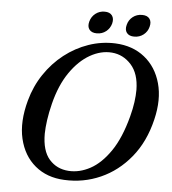

<svg xmlns="http://www.w3.org/2000/svg" viewBox="-59 -926 890 994"><g transform="rotate(5 386.0 -428.5)"><path d="M515 -713.5Q605 -709.5 666.8 -660Q728.5 -610.5 751.5 -527.2Q774.5 -444 749 -338.5Q721 -221 655.2 -140.8Q589.5 -60.5 500.2 -21Q411 18.5 311.5 13.5Q221 9.5 159.8 -41.5Q98.5 -92.5 78 -179.5Q57.5 -266.5 88.5 -379.5Q109 -455 151 -517.5Q193 -580 250.2 -624.8Q307.5 -669.5 375.2 -693Q443 -716.5 515 -713.5ZM330 -35Q386.5 -31.5 442.2 -61.5Q498 -91.5 545.5 -160.5Q593 -229.5 623 -343Q634 -384.5 638.8 -419.5Q643.5 -454.5 643.5 -483.5Q642.5 -567.5 601.2 -613.5Q560 -659.5 500.5 -664.5Q443.5 -669 386.8 -636.8Q330 -604.5 284.2 -538.2Q238.5 -472 214 -374.5Q202 -326.5 196.5 -287Q191 -247.5 190.5 -216Q190.5 -127.5 229.2 -83.2Q268 -39 330 -35ZM413.5 -757Q386.5 -757 374.5 -772.8Q362.5 -788.5 369.5 -814.5Q376.5 -840.5 397 -856.5Q417.5 -872.5 444.5 -872.5Q471.5 -872.5 483.2 -856.5Q495 -840.5 488.5 -814.5Q481.5 -789 461.2 -773Q441 -757 413.5 -757ZM608 -757Q581 -757 569 -772.8Q557 -788.5 564 -814.5Q570.5 -840.5 591 -856.5Q611.5 -872.5 639 -872.5Q666.5 -872.5 678.2 -856.5Q690 -840.5 683 -814.5Q676.5 -789 656 -773Q635.5 -757 608 -757Z"/></g></svg>

Font: Fraunces 9pt Soft
Style: Italic
Weight: 400
Italic angle: -16°
Version: Version 1.000;[0bf87f6ff]